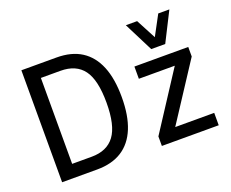

<svg xmlns="http://www.w3.org/2000/svg" viewBox="-119 -940 1364 1136"><g transform="rotate(-20 563.0 -372.0)"><path d="M93 0V-705H314Q408 -705 470.5 -665Q533 -625 565 -547Q597 -469 597 -353Q597 -237 565 -158.5Q533 -80 470 -40Q407 0 314 0ZM186 -82H309Q406 -82 453.5 -146Q501 -210 501 -353Q501 -496 454 -559.5Q407 -623 309 -623H186ZM721 0V-60L976 -452L982 -420H729V-497H1068V-437L812 -45L806 -78H1079V0ZM858 -560 765 -744H836L902 -619L969 -744H1039L946 -560Z"/></g></svg>

Font: Nunito Sans 7pt Condensed Medium
Style: Regular
Weight: 500
Width: 3
Designer: Vernon Adams
Foundry: Vernon Adams
Version: Version 3.101;gftools[0.9.27]